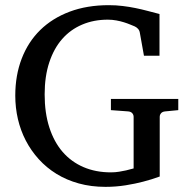

<svg xmlns="http://www.w3.org/2000/svg" viewBox="-20 -707 735 743"><path d="M619.1 -275.9Q608.4 -274.9 603.3 -268.8Q598.1 -262.7 598.1 -254.9V-23.9Q567.9 -12.7 533.7 -3.9Q504.4 3.9 466.6 10Q428.7 16.1 388.2 16.1Q332.5 16.1 284.9 2.9Q237.3 -10.3 198.5 -34.2Q159.7 -58.1 129.9 -91.1Q100.1 -124 79.8 -163.1Q59.6 -202.1 49.3 -246.3Q39.1 -290.5 39.1 -336.9Q39.1 -415.5 64 -480.2Q88.9 -544.9 135.7 -590.8Q182.6 -636.7 249.8 -661.9Q316.9 -687 400.9 -687Q429.2 -687 454.8 -683.8Q480.5 -680.7 504.4 -675.8Q528.3 -670.9 551.3 -664.8Q574.2 -658.7 597.2 -652.8V-491.2H537.1L521 -581.1Q519.5 -589.8 513.7 -595.9Q507.8 -602.1 501 -605Q493.7 -607.9 483.2 -612.3Q472.7 -616.7 459.5 -620.8Q446.3 -625 430.4 -627.9Q414.6 -630.9 397 -630.9Q342.8 -630.9 297.9 -611.8Q252.9 -592.8 220.7 -556.2Q188.5 -519.5 170.7 -465.6Q152.8 -411.6 152.8 -341.8Q152.8 -270 170.9 -213.9Q189 -157.7 222.4 -119.1Q255.9 -80.6 303.2 -60.3Q350.6 -40 409.2 -40Q425.8 -40 440.9 -42.5Q456.1 -44.9 467.8 -47.6Q479.5 -50.3 487.3 -52.7Q495.1 -55.2 497.1 -55.2V-254.9Q497.1 -262.7 491.9 -268.8Q486.8 -274.9 476.1 -275.9L409.2 -280.8V-324.2H669.9V-280.8Z"/></svg>

Font: Charis SIL Am
Style: Regular
Weight: 400
Foundry: SIL International
Version: Version 5.000